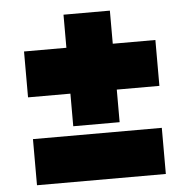

<svg xmlns="http://www.w3.org/2000/svg" viewBox="-49 -715 749 763"><g transform="rotate(-5 325.0 -333.0)"><path d="M63 -351V-534H587V-351ZM232 -221V-666H417V-221ZM68 0V-184H582V0Z"/></g></svg>

Font: Azeret Mono Thin Black
Style: Regular
Weight: 900
Version: Version 1.002